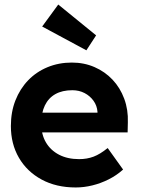

<svg xmlns="http://www.w3.org/2000/svg" viewBox="-20 -817 626 847"><path d="M28 -261Q28 -323 48 -374Q68 -425 104 -462.5Q140 -500 189.5 -520.5Q239 -541 297 -541Q351 -541 397 -521Q443 -501 476.5 -465.5Q510 -430 528 -381.5Q546 -333 544 -277L543 -233H118L95 -320H426L410 -302V-324Q408 -351 392.5 -372.5Q377 -394 353 -406.5Q329 -419 299 -419Q255 -419 224.5 -402Q194 -385 178 -352Q162 -319 162 -272Q162 -224 182.5 -189Q203 -154 240.5 -134.5Q278 -115 329 -115Q364 -115 393 -126Q422 -137 455 -164L523 -69Q494 -43 459 -25.5Q424 -8 387 1Q350 10 314 10Q228 10 163.5 -25Q99 -60 63.5 -121Q28 -182 28 -261ZM361 -595 166 -700 237 -797 404 -661Z"/></svg>

Font: Our Lexend SemiBold
Style: Regular
Weight: 600
Designer: Bonnie Shaver-Troup, Thomas Jockin
Foundry: Lexend
Version: Version 1.007